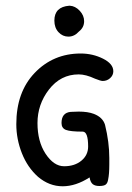

<svg xmlns="http://www.w3.org/2000/svg" viewBox="-20 -648 460 671"><path d="M170 -576Q170 -551 184.5 -535.5Q199 -520 219 -520Q240 -520 256 -538Q274 -552 274 -574Q274 -594 258.5 -610.5Q243 -627 224 -628H222Q170 -624 170 -576ZM101 -393Q37 -326 37 -214Q37 -162 56.5 -112.5Q76 -63 113 -30Q152 3 199 3Q245 3 293 -28Q296 -11 304 -4.5Q312 2 327 2Q343 2 349.5 -3Q356 -8 358 -21Q362 -40 362 -73V-96Q362 -151 347 -212Q339 -238 308 -250Q287 -258 255 -258L227 -257Q195 -254 195 -218Q195 -200 210.5 -194Q226 -188 269 -188Q288 -188 288 -136Q288 -106 264.5 -86.5Q241 -67 204 -67Q168 -67 139 -111Q111 -154 111 -218Q111 -283 151 -335Q192 -388 255 -388Q280 -388 312 -373Q332 -365 339 -365Q354 -365 365 -375Q376 -385 376 -399Q376 -425 340 -443Q304 -461 262 -461Q166 -461 101 -393Z"/></svg>

Font: Patrick Hand SC
Style: Regular
Weight: 400
Designer: Patrick Wagesreiter
Foundry: Patrick Wagesreiter
Version: Version 2.001; ttfautohint (v1.8.2)